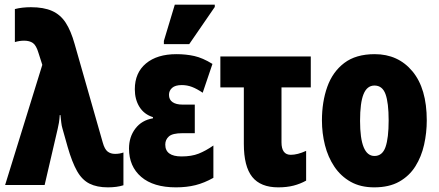

<svg xmlns="http://www.w3.org/2000/svg" viewBox="-20 -796 1889 826"><path d="M444 10Q397 10 365 -6Q333 -22 311.5 -60Q290 -98 271 -164L249 -242Q245 -255 243.5 -269.5Q242 -284 240 -301H237Q236 -283 233.5 -268Q231 -253 228 -241L172 0H2L162 -517L146 -567Q136 -601 121.5 -611Q107 -621 84 -621Q64 -621 44 -615V-757Q59 -761 76.5 -763Q94 -765 113 -765Q168 -765 204 -749Q240 -733 262.5 -698.5Q285 -664 301 -607L422 -183Q430 -154 443 -144Q456 -134 475 -134Q495 -134 511 -140V1Q483 10 444 10Z M737 10Q640 10 587.5 -35Q535 -80 535 -157Q535 -207 562.5 -243Q590 -279 638 -287V-292Q600 -304 580 -336Q560 -368 560 -412Q560 -483 608 -523Q656 -563 739 -563Q780 -563 816 -555Q852 -547 894 -521L852 -397Q827 -414 806 -422Q785 -430 762 -430Q734 -430 720.5 -418Q707 -406 707 -388Q707 -367 722.5 -356.5Q738 -346 765 -346H818V-223H765Q722 -223 706.5 -209Q691 -195 691 -174Q691 -123 761 -123Q804 -123 834.5 -135Q865 -147 898 -170V-31Q859 -9 821 0.5Q783 10 737 10ZM685 -606V-620L732 -776H904V-766L794 -606Z M1177 10Q1101 10 1065 -35Q1029 -80 1029 -177V-420H928V-553H1317V-420H1191V-184Q1191 -130 1231 -130Q1260 -130 1297 -147V-19Q1272 -5 1243 2.5Q1214 10 1177 10Z M1816 -278Q1816 -225 1804.5 -173.5Q1793 -122 1767 -80.5Q1741 -39 1697.5 -14.5Q1654 10 1590 10Q1531 10 1488.5 -14Q1446 -38 1418.5 -79Q1391 -120 1378 -171.5Q1365 -223 1365 -278Q1365 -358 1388 -422.5Q1411 -487 1461 -525Q1511 -563 1592 -563Q1693 -563 1754.5 -489Q1816 -415 1816 -278ZM1529 -276Q1529 -125 1591 -125Q1625 -125 1638.5 -163.5Q1652 -202 1652 -278Q1652 -354 1638.5 -391Q1625 -428 1591 -428Q1559 -428 1544 -391Q1529 -354 1529 -276Z"/></svg>

Font: Noto Sans ExtraCondensed Black
Style: Regular
Weight: 900
Width: 2
Designer: Monotype Design Team
Foundry: Monotype Imaging Inc.
Version: Version 2.013; ttfautohint (v1.8.4.7-5d5b)